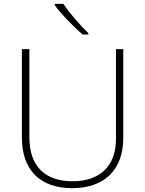

<svg xmlns="http://www.w3.org/2000/svg" viewBox="-20 -970 756 1000"><path d="M310 -950H265V-943C297 -899 360 -833 411 -790H440V-798C398 -837 338 -907 310 -950ZM622 -252V-714H584V-246C584 -103 498 -26 358 -26C214 -26 133 -104 133 -255V-714H94V-254C94 -84 189 10 356 10C518 10 622 -80 622 -252Z"/></svg>

Font: Noto Sans Arabic ExtLt
Style: Regular
Weight: 200
Designer: Monotype Design Team, Nadine Chahine, Nizar Qandah and Khaled Hosny
Foundry: Monotype Imaging Inc.
Version: Version 2.012